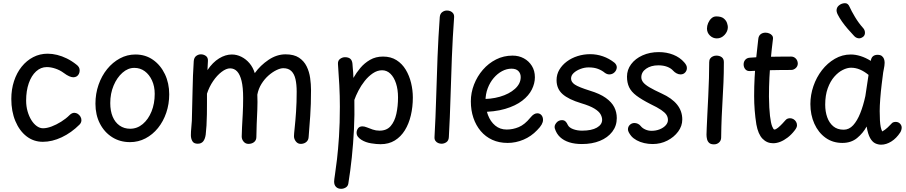

<svg xmlns="http://www.w3.org/2000/svg" viewBox="-20 -891 5684 1205"><path d="M459 -486Q470 -478 475 -469Q480 -460 480 -449Q480 -437 475 -427Q470 -417 461 -411.5Q452 -406 440 -406Q429 -406 414 -412.5Q399 -419 379 -434Q356 -451 327.5 -460.5Q299 -470 274 -470Q236 -470 206.5 -443Q177 -416 160.5 -368.5Q144 -321 144 -260Q144 -224 153 -192.5Q162 -161 177 -137Q192 -113 211 -99.5Q230 -86 250 -86Q274 -86 303.5 -97Q333 -108 363.5 -127Q394 -146 417 -169Q424 -176 431.5 -179.5Q439 -183 446 -183Q458 -183 468 -176.5Q478 -170 484.5 -159.5Q491 -149 491 -137Q491 -121 479 -109Q428 -58 367.5 -29.5Q307 -1 249 -1Q191 -1 146.5 -35.5Q102 -70 76.5 -131Q51 -192 51 -270Q51 -330 68 -382Q85 -434 116 -472.5Q147 -511 188.5 -532.5Q230 -554 279 -554Q308 -554 338.5 -546.5Q369 -539 399.5 -524Q430 -509 459 -486Z M1042 -299Q1042 -238 1023.5 -183.5Q1005 -129 971.5 -87.5Q938 -46 893 -22.5Q848 1 796 1Q733 1 684 -30Q635 -61 607 -115.5Q579 -170 579 -240Q579 -303 598.5 -359Q618 -415 652.5 -457.5Q687 -500 732.5 -524.5Q778 -549 830 -549Q893 -549 940.5 -515.5Q988 -482 1015 -425.5Q1042 -369 1042 -299ZM672 -244Q672 -195 687 -159Q702 -123 730.5 -103Q759 -83 797 -83Q841 -83 876 -112.5Q911 -142 931 -191.5Q951 -241 951 -302Q951 -349 934 -386Q917 -423 888.5 -444Q860 -465 823 -465Q783 -465 748.5 -434.5Q714 -404 693 -354Q672 -304 672 -244Z M1196 -508Q1198 -530 1211.5 -540Q1225 -550 1241 -550Q1258 -550 1272 -540Q1286 -530 1285 -509L1282 -451Q1315 -500 1355 -524.5Q1395 -549 1435 -549Q1466 -549 1495 -534.5Q1524 -520 1546 -494Q1568 -468 1579 -432Q1614 -481 1665.5 -515.5Q1717 -550 1772 -550Q1825 -550 1856.5 -529Q1888 -508 1904.5 -474.5Q1921 -441 1926.5 -401.5Q1932 -362 1932 -326Q1932 -234 1927 -164.5Q1922 -95 1917 -31Q1916 -12 1903 -0.5Q1890 11 1870 12Q1850 13 1837.5 -2.5Q1825 -18 1825 -36Q1825 -49 1829.5 -90Q1834 -131 1838 -189.5Q1842 -248 1842 -315Q1842 -361 1834.5 -394Q1827 -427 1808.5 -445Q1790 -463 1758 -463Q1740 -463 1715 -451Q1690 -439 1665 -417Q1640 -395 1621 -364.5Q1602 -334 1595 -297Q1597 -251 1595 -203.5Q1593 -156 1591 -111.5Q1589 -67 1589 -31Q1589 -12 1576 -0.5Q1563 11 1542 12Q1522 13 1509.5 -1.5Q1497 -16 1497 -34Q1497 -56 1499 -92.5Q1501 -129 1503.5 -176.5Q1506 -224 1506 -276Q1506 -343 1496 -383.5Q1486 -424 1468 -443Q1450 -462 1424 -462Q1400 -462 1371 -440Q1342 -418 1317.5 -382Q1293 -346 1279 -303Q1279 -279 1279 -245Q1279 -211 1278.5 -174Q1278 -137 1276 -103.5Q1274 -70 1271 -46Q1267 -18 1255 -3.5Q1243 11 1221 11Q1196 11 1187 -5.5Q1178 -22 1178 -42Q1178 -65 1180.5 -88.5Q1183 -112 1184 -133Q1187 -226 1188.5 -321.5Q1190 -417 1196 -508Z M2101 -490Q2100 -511 2114.5 -521.5Q2129 -532 2145 -532Q2167 -532 2178.5 -522Q2190 -512 2192 -491Q2193 -478 2194 -464.5Q2195 -451 2196.5 -436Q2198 -421 2198 -402Q2216 -434 2241.5 -464.5Q2267 -495 2302.5 -515.5Q2338 -536 2384 -536Q2433 -536 2468.5 -513.5Q2504 -491 2526.5 -453.5Q2549 -416 2560 -370.5Q2571 -325 2571 -279Q2571 -220 2558.5 -167Q2546 -114 2521 -73.5Q2496 -33 2458 -9.5Q2420 14 2368 14Q2343 14 2309 8.5Q2275 3 2249 -13Q2236 -21 2227 -32Q2218 -43 2218 -58Q2218 -73 2227 -85.5Q2236 -98 2255 -98Q2267 -98 2283 -91.5Q2299 -85 2319 -78Q2339 -71 2362 -71Q2407 -71 2432 -100Q2457 -129 2467.5 -176.5Q2478 -224 2478 -280Q2478 -329 2465.5 -367.5Q2453 -406 2430.5 -428Q2408 -450 2378 -450Q2348 -450 2320 -431Q2292 -412 2269 -383Q2246 -354 2229.5 -322Q2213 -290 2204 -264Q2206 -170 2201.5 -79.5Q2197 11 2188 96.5Q2179 182 2166 262Q2163 278 2149.5 286Q2136 294 2121 294Q2101 294 2089 282Q2077 270 2077 249Q2077 238 2082.5 203Q2088 168 2095 108.5Q2102 49 2107.5 -33.5Q2113 -116 2113 -222Q2113 -290 2109.5 -357Q2106 -424 2101 -490Z M2740 -784Q2742 -805 2755.5 -815Q2769 -825 2785 -825Q2797 -825 2807.5 -820.5Q2818 -816 2824.5 -806.5Q2831 -797 2830 -782Q2821 -658 2816 -532.5Q2811 -407 2807.5 -281.5Q2804 -156 2797 -31Q2796 -9 2782 1Q2768 11 2751 11Q2740 11 2729.5 6.5Q2719 2 2712.5 -7.5Q2706 -17 2707 -31Q2714 -156 2717.5 -282Q2721 -408 2726 -533.5Q2731 -659 2740 -784Z M3166 6Q3112 6 3069.5 -13.5Q3027 -33 2997 -68.5Q2967 -104 2951 -151.5Q2935 -199 2935 -255Q2935 -309 2955 -360.5Q2975 -412 3010.5 -453Q3046 -494 3093.5 -518Q3141 -542 3197 -542Q3236 -542 3267.5 -525Q3299 -508 3318 -477.5Q3337 -447 3337 -406Q3337 -368 3318 -329.5Q3299 -291 3257.5 -259Q3216 -227 3150 -207.5Q3084 -188 2989 -188V-270Q3059 -267 3117.5 -284Q3176 -301 3212 -333.5Q3248 -366 3248 -407Q3248 -430 3233.5 -445Q3219 -460 3190 -460Q3160 -460 3131 -444.5Q3102 -429 3078.5 -401.5Q3055 -374 3041 -337Q3027 -300 3027 -258Q3027 -210 3042.5 -169Q3058 -128 3088 -103Q3118 -78 3160 -78Q3199 -78 3236 -93.5Q3273 -109 3308 -152Q3321 -168 3331.5 -174Q3342 -180 3352 -180Q3368 -180 3378 -168.5Q3388 -157 3388 -138Q3388 -125 3379.5 -109.5Q3371 -94 3351 -74Q3314 -35 3265.5 -14.5Q3217 6 3166 6Z M3837 -497Q3851 -484 3851 -468Q3850 -450 3836.5 -437Q3823 -424 3804 -424Q3797 -424 3790 -426.5Q3783 -429 3776 -434Q3758 -449 3733.5 -458.5Q3709 -468 3674 -468Q3649 -468 3623.5 -458.5Q3598 -449 3581 -433.5Q3564 -418 3564 -398Q3564 -376 3588 -360Q3612 -344 3682 -322Q3745 -303 3782 -276.5Q3819 -250 3835 -218.5Q3851 -187 3851 -150Q3851 -101 3822.5 -64Q3794 -27 3745 -7Q3696 13 3632 13Q3587 13 3552.5 2Q3518 -9 3495 -30.5Q3472 -52 3462 -85Q3457 -102 3471 -119.5Q3485 -137 3507 -137Q3520 -137 3528.5 -129.5Q3537 -122 3544 -106Q3552 -90 3577 -80.5Q3602 -71 3633 -71Q3693 -71 3726 -90Q3759 -109 3759 -139Q3759 -156 3749 -174Q3739 -192 3710.5 -209.5Q3682 -227 3628 -243Q3548 -267 3510.5 -300.5Q3473 -334 3473 -388Q3473 -424 3490.5 -453.5Q3508 -483 3537.5 -505Q3567 -527 3605 -539Q3643 -551 3684 -551Q3725 -551 3764 -537.5Q3803 -524 3837 -497Z M4274 -500Q4282 -491 4286.5 -482.5Q4291 -474 4291 -464Q4291 -448 4280 -436Q4269 -424 4251 -424Q4239 -424 4226.5 -430.5Q4214 -437 4205 -447Q4191 -463 4167 -472Q4143 -481 4112 -481Q4066 -481 4035.5 -460Q4005 -439 4005 -406Q4005 -389 4017 -374Q4029 -359 4057 -342.5Q4085 -326 4133 -304Q4197 -275 4229.5 -234.5Q4262 -194 4262 -141Q4262 -100 4236 -65Q4210 -30 4168 -8.5Q4126 13 4076 13Q4049 13 4023 7Q3997 1 3976 -10.5Q3955 -22 3942 -37Q3933 -48 3927 -59Q3921 -70 3921 -79Q3921 -96 3933 -107.5Q3945 -119 3962 -119Q3973 -119 3983.5 -114Q3994 -109 4001 -100Q4011 -87 4029.5 -78.5Q4048 -70 4069 -70Q4097 -70 4120.5 -79.5Q4144 -89 4158 -104.5Q4172 -120 4172 -138Q4172 -156 4162.5 -170.5Q4153 -185 4129.5 -201Q4106 -217 4062 -238Q4007 -266 3974.5 -290.5Q3942 -315 3928.5 -343.5Q3915 -372 3915 -410Q3915 -453 3941 -488Q3967 -523 4012.5 -543.5Q4058 -564 4115 -564Q4164 -564 4205.5 -547.5Q4247 -531 4274 -500Z M4431 -501Q4431 -515 4437.5 -524Q4444 -533 4454.5 -537.5Q4465 -542 4476 -542Q4496 -542 4509.5 -532Q4523 -522 4523 -501Q4523 -429 4520.5 -373Q4518 -317 4515 -266Q4512 -215 4509.5 -158.5Q4507 -102 4506 -28Q4506 -9 4493 3Q4480 15 4461 15Q4441 15 4431 6Q4421 -3 4417.5 -17Q4414 -31 4414 -46Q4414 -55 4415.5 -90Q4417 -125 4419.5 -176.5Q4422 -228 4425 -286.5Q4428 -345 4429.5 -401Q4431 -457 4431 -501ZM4417 -712Q4417 -729 4424.5 -746.5Q4432 -764 4445 -776Q4458 -788 4475 -788Q4507 -788 4522.5 -775Q4538 -762 4543 -746Q4548 -730 4548 -721Q4548 -694 4527.5 -672Q4507 -650 4479 -650Q4454 -650 4435.5 -668Q4417 -686 4417 -712Z M4739 -646Q4741 -666 4753.5 -676Q4766 -686 4784 -686Q4796 -686 4807.5 -681.5Q4819 -677 4826 -668Q4833 -659 4831 -645Q4823 -581 4817.5 -522Q4812 -463 4809 -405Q4806 -347 4806 -285Q4807 -209 4812.5 -163.5Q4818 -118 4826 -98Q4834 -78 4840 -78Q4849 -78 4863 -89.5Q4877 -101 4890.5 -115.5Q4904 -130 4910 -137Q4916 -144 4923.5 -146.5Q4931 -149 4938 -149Q4950 -149 4960 -143Q4970 -137 4976 -127Q4982 -117 4982 -105Q4982 -98 4978.5 -90Q4975 -82 4967 -72Q4947 -46 4923.5 -28Q4900 -10 4877 -1Q4854 8 4832 8Q4793 8 4765.5 -20.5Q4738 -49 4727 -110Q4720 -154 4716.5 -198.5Q4713 -243 4713 -288Q4713 -349 4716 -405Q4719 -461 4725 -519.5Q4731 -578 4739 -646ZM4687 -445Q4668 -444 4657.5 -456.5Q4647 -469 4647 -487Q4647 -504 4657.5 -516Q4668 -528 4687 -529Q4713 -531 4741.5 -532.5Q4770 -534 4801 -534.5Q4832 -535 4868 -535.5Q4904 -536 4945 -536Q4962 -536 4974 -524Q4986 -512 4987 -493Q4987 -475 4974 -463.5Q4961 -452 4945 -452Q4903 -452 4873 -451.5Q4843 -451 4816 -450.5Q4789 -450 4759 -448.5Q4729 -447 4687 -445Z M5510 17Q5491 17 5473 8.5Q5455 0 5441 -24.5Q5427 -49 5419 -97Q5397 -56 5359.5 -25Q5322 6 5267 6Q5206 6 5161 -26.5Q5116 -59 5091 -114.5Q5066 -170 5066 -238Q5066 -295 5085 -350.5Q5104 -406 5138.5 -450.5Q5173 -495 5219.5 -522Q5266 -549 5320 -549Q5349 -549 5381 -539Q5413 -529 5445 -509Q5448 -529 5459 -538Q5470 -547 5488 -547Q5505 -547 5514.5 -539.5Q5524 -532 5528 -521Q5532 -510 5532 -497Q5532 -488 5530.5 -478Q5529 -468 5527 -458Q5525 -448 5523 -437Q5519 -407 5513.5 -362Q5508 -317 5504.5 -271.5Q5501 -226 5501 -194Q5501 -161 5502.5 -136Q5504 -111 5507.5 -94Q5511 -77 5517 -66Q5535 -76 5550.5 -90.5Q5566 -105 5573 -113Q5579 -121 5586.5 -123.5Q5594 -126 5601 -126Q5618 -126 5628.5 -115Q5639 -104 5639 -90Q5639 -83 5636.5 -74.5Q5634 -66 5630 -60Q5606 -23 5574 -3Q5542 17 5510 17ZM5275 -77Q5309 -77 5334.5 -105Q5360 -133 5379 -180.5Q5398 -228 5411 -288L5431 -421Q5404 -443 5377 -454.5Q5350 -466 5321 -466Q5297 -466 5269 -452Q5241 -438 5216 -409.5Q5191 -381 5175 -337Q5159 -293 5159 -234Q5159 -191 5171.5 -155.5Q5184 -120 5209.5 -98.5Q5235 -77 5275 -77Z M5397 -660Q5381 -648 5365.5 -651Q5350 -654 5339 -667Q5321 -686 5301 -709Q5281 -732 5264.5 -755.5Q5248 -779 5238 -799Q5228 -818 5231 -833.5Q5234 -849 5248 -859Q5262 -870 5282 -871Q5302 -872 5312 -848Q5323 -823 5346 -784.5Q5369 -746 5397 -715Q5408 -703 5408.5 -686.5Q5409 -670 5397 -660Z"/></svg>

Font: Playpen Sans Hebrew
Style: Regular
Weight: 400
Designer: Tom Grace, Laura Meseguer, Veronika Burian, José Scaglione
Foundry: TypeTogether
Version: Version 2.000